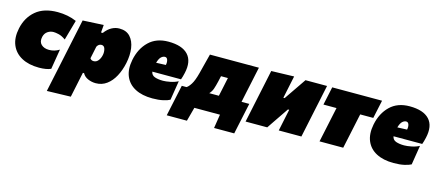

<svg xmlns="http://www.w3.org/2000/svg" viewBox="-51 -1029 3957 1738"><g transform="rotate(15 1927.0 -160.0)"><path d="M290 13Q193.5 13 127 -23Q60.5 -59 32.5 -125.5Q4.5 -192 24 -284Q46.5 -390 121.8 -453.5Q197 -517 326 -517Q372.5 -517 417.2 -508.5Q462 -500 503 -482L450 -294Q413.5 -319.5 383.8 -326.2Q354 -333 336 -333Q305.5 -333 280.5 -316Q255.5 -299 247 -265Q236 -217 262.8 -191.5Q289.5 -166 336 -166Q388 -166 432 -194L401 -6Q381 3.5 352.5 8.2Q324 13 290 13Z M414 198Q425 146 436 94Q447 42 460.5 -21L511.5 -263Q524 -322.5 536.5 -381.2Q549 -440 562 -502L757 -512L751 -440H767Q797 -480.5 831.8 -499.2Q866.5 -518 904 -518Q969 -518 1005.2 -478.2Q1041.5 -438.5 1050.8 -373.2Q1060 -308 1044 -232Q1029 -161.5 999 -105.5Q969 -49.5 924.5 -16.8Q880 16 822 16Q784 16 749 0.8Q714 -14.5 698 -45H687L679 -8Q668 45 658 92.5Q648 140 637 192ZM753 -172Q778.5 -172 796 -194Q813.5 -216 820 -248Q826 -277.5 818 -305.2Q810 -333 785 -333Q758 -333 743 -305L719 -190Q730 -172 753 -172Z M1353 16Q1256.5 16 1191 -18.5Q1125.5 -53 1098.2 -118Q1071 -183 1089 -274Q1111 -383.5 1180.5 -450.8Q1250 -518 1363 -518Q1492 -518 1548.2 -457Q1604.5 -396 1578 -281Q1569.5 -243 1560 -218H1291Q1296.5 -185.5 1327.5 -174.2Q1358.5 -163 1405 -163Q1432 -163 1472.5 -171Q1513 -179 1545 -196L1516 -15Q1495 -3 1453 6.5Q1411 16 1353 16ZM1368 -377Q1350 -377 1332.8 -361.5Q1315.5 -346 1303.5 -304.5L1394 -308Q1400 -334.5 1393.2 -355.8Q1386.5 -377 1368 -377Z M1519.5 130Q1527 94.5 1534.8 58.2Q1542.5 22 1550 -13Q1558 -50 1566 -88.2Q1574 -126.5 1582 -163H1626Q1643.5 -172.5 1665.8 -207Q1688 -241.5 1707.5 -316.5Q1719.5 -364 1731.2 -409.5Q1743 -455 1755 -502H2214Q2206.5 -467 2199.2 -433Q2192 -399 2183.5 -358.5Q2175 -318 2163 -263L2152.5 -213Q2147 -187 2142 -163H2214.5Q2206.5 -126.5 2198.5 -88.5Q2190.5 -50.5 2182.5 -13.5Q2175 21.5 2167.2 58Q2159.5 94.5 2152 130H1963L1983.5 0H1743.5L1708.5 130ZM1890.5 -286Q1880.5 -243.5 1870.8 -214.8Q1861 -186 1839.5 -163H1929.5Q1932 -174.5 1934.8 -187Q1937.5 -199.5 1940.5 -213.5L1951 -263Q1955.5 -285 1959.5 -303.8Q1963.5 -322.5 1967 -339H1902.5Q1899.5 -326 1896.5 -312.8Q1893.5 -299.5 1890.5 -286Z M2223.5 0Q2234.5 -51.5 2244.8 -100.5Q2255 -149.5 2268.5 -213L2279 -263Q2291 -318.5 2299.5 -359.2Q2308 -400 2315.2 -434Q2322.5 -468 2329.5 -502L2542.5 -508Q2536.5 -478.5 2530.2 -449.8Q2524 -421 2517 -386.8Q2510 -352.5 2500 -306L2498 -296.5H2510L2571.5 -386.5Q2591 -415 2611 -444.2Q2631 -473.5 2650.5 -502H2852.5Q2845.5 -468 2838.2 -434Q2831 -400 2822.5 -359.2Q2814 -318.5 2802 -263L2791.5 -213Q2778 -149.5 2767.8 -100.5Q2757.5 -51.5 2746.5 0H2534.5Q2544.5 -48.5 2554 -93.2Q2563.5 -138 2575.5 -195.5L2577.5 -205H2565.5L2506.5 -118Q2486.5 -89 2466.5 -59.2Q2446.5 -29.5 2426.5 0Z M2916.5 0Q2928 -53 2938.2 -101.5Q2948.5 -150 2962 -213.5L2972.5 -263Q2976.5 -282.5 2980.2 -299.2Q2984 -316 2987 -331H2864.5L2901 -502H3368L3331.5 -331H3209Q3206 -316 3202.2 -299.2Q3198.5 -282.5 3194.5 -263L3184 -213.5Q3170.5 -150 3160.2 -101.5Q3150 -53 3138.5 0Z M3613.5 16Q3517 16 3451.5 -18.5Q3386 -53 3358.8 -118Q3331.5 -183 3349.5 -274Q3371.5 -383.5 3441 -450.8Q3510.5 -518 3623.5 -518Q3752.5 -518 3808.8 -457Q3865 -396 3838.5 -281Q3830 -243 3820.5 -218H3551.5Q3557 -185.5 3588 -174.2Q3619 -163 3665.5 -163Q3692.5 -163 3733 -171Q3773.5 -179 3805.5 -196L3776.5 -15Q3755.5 -3 3713.5 6.5Q3671.5 16 3613.5 16ZM3628.5 -377Q3610.5 -377 3593.2 -361.5Q3576 -346 3564 -304.5L3654.5 -308Q3660.5 -334.5 3653.8 -355.8Q3647 -377 3628.5 -377Z"/></g></svg>

Font: Commissioner Black
Style: Italic
Weight: 900
Italic angle: -12°
Designer: Kostas Bartsokas
Foundry: Kostas Bartsokas
Version: Version 1.000; ttfautohint (v1.8.3)